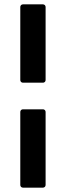

<svg xmlns="http://www.w3.org/2000/svg" viewBox="-20 -780 302 880"><path d="M85 -760H177Q182 -760 185.5 -756.5Q189 -753 189 -748V-413Q189 -408 185.5 -404.5Q182 -401 177 -401H85Q80 -401 76.5 -404.5Q73 -408 73 -413V-748Q73 -753 76.5 -756.5Q80 -760 85 -760ZM85 -279H177Q182 -279 185.5 -275.5Q189 -272 189 -267V68Q189 73 185.5 76.5Q182 80 177 80H85Q80 80 76.5 76.5Q73 73 73 68V-267Q73 -272 76.5 -275.5Q80 -279 85 -279Z"/></svg>

Font: Barlow SemiBold
Style: Regular
Weight: 600
Designer: Jeremy Tribby
Foundry: Tribby Type
Version: Version 1.422